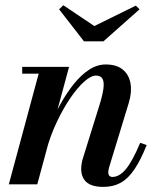

<svg xmlns="http://www.w3.org/2000/svg" viewBox="-20 -722 620 752"><path d="M384.5 10Q340.5 10 319.2 -8.2Q298 -26.5 298 -61Q298 -71.5 300.2 -83.8Q302.5 -96 305.5 -104.5L369.5 -310Q381.5 -348.5 385 -374.5Q388.5 -400.5 381.5 -413.2Q374.5 -426 355.5 -426Q336.5 -426 310 -402.5Q283.5 -379 255.5 -338Q227.5 -297 202.5 -244.2Q177.5 -191.5 161.5 -133H143.5Q155.5 -177 174 -224Q192.5 -271 216.8 -314.5Q241 -358 269.2 -393.2Q297.5 -428.5 329 -449Q360.5 -469.5 394 -469.5Q437 -469.5 461.2 -449.2Q485.5 -429 491.2 -395Q497 -361 484.5 -319.5L407 -65.5Q406 -61.5 405 -56.2Q404 -51 404 -47Q404 -39 408 -34Q412 -29 420.5 -29Q448 -29 473.8 -60.5Q499.5 -92 529 -162.5L554.5 -154Q531 -95 506.5 -58.8Q482 -22.5 452.8 -6.2Q423.5 10 384.5 10ZM14.5 0 131.5 -433.5H67V-460H250.5L126 0ZM309 -560 211.5 -685.5 228 -701.5 349.5 -620 512 -700 526.5 -685.5 385 -560Z"/></svg>

Font: Bodoni Moda 9pt SemiBold
Style: Italic
Weight: 600
Italic angle: -13°
Designer: Owen Earl
Foundry: indestructible type
Version: Version 2.004